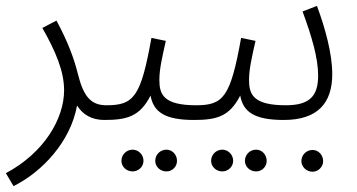

<svg xmlns="http://www.w3.org/2000/svg" viewBox="-38 -403 1214 653"><path d="M8 230C105 182 202 79 224 -44C244 -13 274 5 317 5C341 5 351 -7 351 -21C351 -34 344 -45 324 -45C271 -45 246 -75 227 -151C214 -204 192 -263 154 -333L106 -308C152 -227 180 -160 180 -96C180 0 113 116 -18 186Z M317 5C394 5 438 -7 474 -78C484 -23 521 5 622 5C647 5 656 -7 656 -21C656 -34 649 -45 629 -45C518 -45 504 -82 504 -131C504 -169 514 -210 526 -264L477 -274C441 -73 417 -45 324 -45ZM528 180C548 180 564 164 564 144C564 123 548 106 528 106C507 106 490 123 490 144C490 164 507 180 528 180ZM413 180C433 180 450 164 450 144C450 123 433 106 413 106C392 106 375 123 375 144C375 164 392 180 413 180Z M622 5C699 5 743 -7 779 -78C789 -23 826 5 927 5C952 5 961 -7 961 -21C961 -34 954 -45 934 -45C823 -45 809 -82 809 -131C809 -169 819 -210 831 -264L782 -274C746 -73 722 -45 629 -45ZM833 180C853 180 869 164 869 144C869 123 853 106 833 106C812 106 795 123 795 144C795 164 812 180 833 180ZM718 180C738 180 755 164 755 144C755 123 738 106 718 106C697 106 680 123 680 144C680 164 697 180 718 180Z M927 5C1042 5 1092 -52 1092 -151C1092 -221 1068 -307 1040 -383L991 -364C1022 -280 1044 -206 1044 -146C1044 -76 1015 -45 934 -45ZM1025 181C1045 181 1061 164 1061 145C1061 124 1045 107 1025 107C1004 107 987 124 987 145C987 164 1004 181 1025 181Z"/></svg>

Font: Noto Sans Arabic UI Cn Lt
Style: Regular
Weight: 300
Width: 3
Designer: Monotype Design Team, Nadine Chahine and Nizar Qandah
Foundry: Monotype Imaging Inc.
Version: Version 2.010